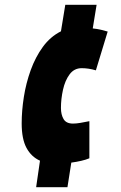

<svg xmlns="http://www.w3.org/2000/svg" viewBox="-20 -671 501 797"><path d="M130 106 146 -4Q110 -20 90 -57Q70 -94 70 -159Q70 -211 79 -268.5Q88 -326 107.5 -380Q127 -434 158 -476.5Q189 -519 233 -541L251 -651H381L365 -553Q384 -551 399 -547.5Q414 -544 427 -540L378 -379Q348 -388 319 -388Q288 -388 269 -362.5Q250 -337 241.5 -298.5Q233 -260 233 -223Q233 -195 244 -176.5Q255 -158 283 -158Q297 -158 314 -161Q331 -164 351 -168V-14Q337 -8 317.5 -3.5Q298 1 276 4L260 106Z"/></svg>

Font: Georama Condensed ExtraBold
Style: Italic
Weight: 800
Width: 3
Italic angle: -9°
Designer: Jean-Baptiste Levee
Foundry: Production Type
Version: Version 1.000